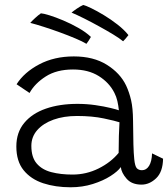

<svg xmlns="http://www.w3.org/2000/svg" viewBox="-20 -762 694 793"><path d="M271.5 11.5Q209 11.5 158.2 -5.2Q107.5 -22 77.5 -59Q47.5 -96 47.5 -157Q47.5 -215 80 -254.2Q112.5 -293.5 169.2 -313.2Q226 -333 300 -333Q337.5 -333 374 -327.8Q410.5 -322.5 436.8 -316Q463 -309.5 471 -306.5Q469 -326 464.8 -344.5Q460.5 -363 452.5 -378.5Q431.5 -420.5 388 -447.8Q344.5 -475 281.5 -475Q214 -475 169 -446.2Q124 -417.5 102 -378L48.5 -414Q80 -463.5 142 -496.2Q204 -529 285 -529Q366 -529 421.2 -494.5Q476.5 -460 501 -408.5Q514 -380.5 521.5 -348Q529 -315.5 529.5 -264Q530 -204.5 531 -166.2Q532 -128 534.5 -104.5Q537.5 -75 545.2 -67Q553 -59 566.5 -59Q584.5 -59 595.8 -77.2Q607 -95.5 608 -128.5L653.5 -106.5Q652.5 -52 625 -25.8Q597.5 0.5 564.5 0.5Q524 0.5 502.8 -24Q481.5 -48.5 479 -72Q467 -54.5 436.5 -35Q406 -15.5 363.2 -2Q320.5 11.5 271.5 11.5ZM279.5 -41Q336.5 -41 387.2 -66.2Q438 -91.5 470 -130.5Q470 -171 471 -200.8Q472 -230.5 473.5 -257Q457 -262.5 409 -272.8Q361 -283 298 -283Q243.5 -283 201 -267.8Q158.5 -252.5 134 -224.8Q109.5 -197 109.5 -159.5Q109.5 -112.5 131.5 -86.8Q153.5 -61 192 -51Q230.5 -41 279.5 -41ZM323.5 -741.5Q333.5 -739.5 356.8 -728.2Q380 -717 409 -699.5Q438 -682 465.5 -660.5Q493 -639 510.5 -617Q507 -612 499 -602.8Q491 -593.5 488.5 -591.5Q473.5 -604 447 -620Q420.5 -636 389.2 -653.2Q358 -670.5 328 -685.5Q298 -700.5 275.5 -710Q283 -716.5 297.2 -726.2Q311.5 -736 323.5 -741.5ZM149 -707Q159 -706.5 184.2 -698.8Q209.5 -691 241.5 -677.5Q273.5 -664 304.2 -646.5Q335 -629 355.5 -609.5Q353.5 -605.5 346.5 -594.5Q339.5 -583.5 337 -581Q320.5 -591 291.5 -603.2Q262.5 -615.5 228.2 -628Q194 -640.5 161.2 -651Q128.5 -661.5 105 -667.5Q112 -675.5 125 -687.5Q138 -699.5 149 -707Z"/></svg>

Font: Grandstander ExtraLight
Style: Regular
Weight: 200
Designer: Tyler Finck
Foundry: Etcetera Type Co
Version: Version 1.200; ttfautohint (v1.8.3)